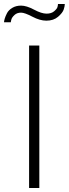

<svg xmlns="http://www.w3.org/2000/svg" viewBox="-52 -937 343 957"><path d="M144 0H93V-710H144ZM179 -834Q147 -834 109 -854Q71 -874 53 -874Q33 -874 20.5 -862.5Q8 -851 5 -841Q2 -831 2 -826H-32Q-32 -832 -28.5 -844Q-25 -856 -17 -871.5Q-9 -887 9.5 -898Q28 -909 53 -909Q80 -909 117.5 -889Q155 -869 180 -869Q204 -869 218 -881Q232 -893 234.5 -902Q237 -911 237 -917H271Q271 -906 265.5 -889.5Q260 -873 237.5 -853.5Q215 -834 179 -834Z"/></svg>

Font: Raleway
Style: Light
Weight: 300
Designer: Matt McInerney, Pablo Impallari, Rodrigo Fuenzalida
Foundry: Matt McInerney, Pablo Impallari, Rodrigo Fuenzalida
Version: Version 3.000